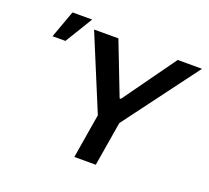

<svg xmlns="http://www.w3.org/2000/svg" viewBox="-130 -941 1204 1104"><g transform="rotate(20 472.0 -388.5)"><path d="M283.7 -727.3H432.5L557.2 -405.5H565L795.5 -727.3H944.2L604 -271.3L558.9 0H427.6L472.7 -271.3ZM72.4 -609.4 133.5 -777.3H253.9L151.3 -609.4Z"/></g></svg>

Font: Inter P Semi Bold
Style: Italic
Weight: 600
Italic angle: 9.39999°
Designer: Rasmus Andersson
Foundry: rsms
Version: Version 3.018;git-588b23468